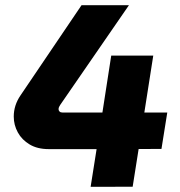

<svg xmlns="http://www.w3.org/2000/svg" viewBox="-20 -720 694 740"><path d="M329.3 0 352.3 -145.3H167.7Q124.3 -145.3 94.3 -163.2Q64.3 -181 48.7 -209.7Q33 -238.3 33 -270.7Q33 -314.3 59 -352.3L294.3 -700H477L212.3 -316Q209.7 -312.3 207.7 -308Q205.7 -303.7 205.7 -299.3Q205.7 -294 209.5 -290.2Q213.3 -286.3 220.7 -286.3H374.7L408.7 -505.7H570.7L536.3 -286.3H624.7L602.3 -146L514.3 -145.7L491.3 -0.3Z"/></svg>

Font: MuseoModerno Thin
Style: Italic
Weight: 100
Italic angle: -9°
Designer: Pablo Cosgaya, Héctor Gatti, Marcela Romero, and the Authors of The MuseoModerno Project.
Foundry: Omnibus-Type Team
Version: Version 1.003